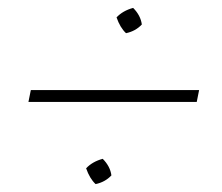

<svg xmlns="http://www.w3.org/2000/svg" viewBox="-20 -524 563 486"><path d="M299 -440Q284 -454 275 -480Q291 -497 317 -504Q336 -485 339 -462Q323 -445 299 -440ZM52 -266 58 -296H484L478 -266ZM222 -58Q207 -72 198 -98Q214 -115 240 -122Q259 -103 262 -80Q246 -63 222 -58Z"/></svg>

Font: Piazzolla Thin
Style: Italic
Weight: 100
Italic angle: -11.3°
Designer: Juan Pablo del Peral
Foundry: Huerta Tipografica
Version: Version 1.330